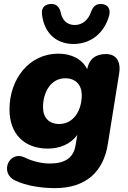

<svg xmlns="http://www.w3.org/2000/svg" viewBox="-20 -780 663 991"><path d="M264 191C424 191 515 106 537 -39L595 -401C605 -464 579 -501 527 -501C474 -501 440 -476 430 -423C404 -475 349 -503 281 -503C131 -503 29 -373 29 -215C29 -86 108 -13 227 -13C288 -13 345 -36 379 -84L370 -30C359 38 311 64 237 64C194 64 146 52 108 33C27 -6 -24 112 57 151C110 177 187 191 264 191ZM286 -140C232 -140 202 -174 202 -226C202 -307 244 -376 317 -376C371 -376 402 -341 402 -289C402 -209 359 -140 286 -140ZM359 -553C447 -553 517 -607 543 -698C553 -734 536 -757 506 -759C477 -762 461 -748 450 -719C436 -676 404 -651 366 -651C327 -651 301 -674 293 -718C285 -749 265 -763 237 -759C206 -756 193 -735 197 -704C208 -610 270 -553 359 -553Z"/></svg>

Font: SN Pro Heavy
Style: Italic
Weight: 800
Italic angle: -9°
Designer: Tobias Whetton
Foundry: Supernotes
Version: Version 1.001;Glyphs 3.2 (3249)